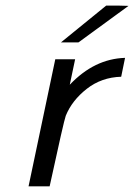

<svg xmlns="http://www.w3.org/2000/svg" viewBox="-20 -660 475 680"><path d="M81.1 0 175.8 -450.2H246.1L227.1 -359.9Q314 -451.7 422.9 -455.1L409.2 -388.2Q339.4 -386.2 287.1 -345.2Q234.9 -304.2 212.9 -250Q206.1 -231.9 155.8 0ZM195.8 -509.8 356 -640.1H401.9L435.1 -639.2L257.8 -509.8Z"/></svg>

Font: CMU Sans Serif
Style: Oblique
Weight: 500
Italic angle: -12°
Version: Version 0.7.0